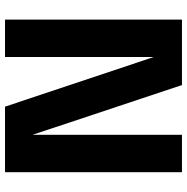

<svg xmlns="http://www.w3.org/2000/svg" viewBox="-10 -735 745 765"><g transform="rotate(90 362.5 -352.5)"><path d="M58 0V-705H319L517 -110V-705H666V0H405L207 -593V0Z"/></g></svg>

Font: TikTok Sans Light
Style: Regular
Weight: 300
Version: Version 4.000